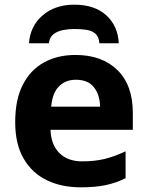

<svg xmlns="http://www.w3.org/2000/svg" viewBox="-20 -791 631 821"><path d="M303 -556Q416 -556 482 -491.5Q548 -427 548 -308V-236H196Q198 -173 233.5 -137Q269 -101 332 -101Q385 -101 428 -111.5Q471 -122 517 -144V-29Q477 -9 432.5 0.5Q388 10 325 10Q243 10 180 -20.5Q117 -51 81 -113Q45 -175 45 -269Q45 -365 77.5 -428.5Q110 -492 168 -524Q226 -556 303 -556ZM304 -450Q261 -450 232.5 -422Q204 -394 199 -335H408Q407 -385 382 -417.5Q357 -450 304 -450ZM298 -771Q384 -771 434 -726Q484 -681 488 -606H405Q403 -634 388 -647Q373 -660 349.5 -663.5Q326 -667 297 -667Q274 -667 250 -662.5Q226 -658 209 -645Q192 -632 189 -606H104Q109 -679 162 -725Q215 -771 298 -771Z"/></svg>

Font: Noto Sans IKEA
Style: Bold
Weight: 600
Designer: Monotype Design Team
Foundry: Monotype Imaging Inc.
Version: Version 2.001